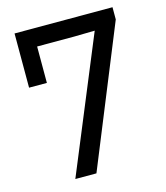

<svg xmlns="http://www.w3.org/2000/svg" viewBox="-115 -869 830 958"><g transform="rotate(-15 300.0 -390.0)"><path d="M50 -780H556V-717L264 0H155L440 -690L334 -688H142V-500H50Z"/></g></svg>

Font: Coupeur_Texte
Style: Regular
Weight: 400
Designer: Léa Rolland
Version: Version 1.000;PS 001.000;hotconv 1.0.88;makeotf.lib2.5.64775